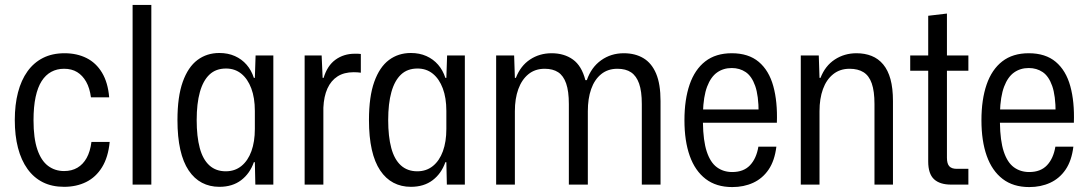

<svg xmlns="http://www.w3.org/2000/svg" viewBox="-20 -749 4413 779"><path d="M240 9Q191 9 154 -9.5Q117 -28 91.5 -63.5Q66 -99 53 -149Q40 -199 40 -262Q40 -324 53 -374Q66 -424 91.5 -459.5Q117 -495 154.5 -514Q192 -533 242 -533Q292 -533 331 -513.5Q370 -494 394 -454Q418 -414 423 -354H349Q344 -392 329.5 -417.5Q315 -443 293 -456.5Q271 -470 240 -470Q211 -470 188 -457.5Q165 -445 149 -420Q133 -395 124.5 -355.5Q116 -316 116 -261Q116 -188 131.5 -142.5Q147 -97 175 -76Q203 -55 240 -55Q271 -55 294 -68.5Q317 -82 331.5 -108Q346 -134 351 -173H425Q419 -111 394 -70.5Q369 -30 329.5 -10.5Q290 9 240 9Z M518 0V-729H594V0Z M870 9Q831 9 799.5 -7.5Q768 -24 745.5 -57.5Q723 -91 711.5 -142Q700 -193 700 -262Q700 -357 721.5 -417Q743 -477 781 -505.5Q819 -534 870 -534Q905 -534 933 -521.5Q961 -509 980.5 -486.5Q1000 -464 1010 -433H1014L1017 -524H1089V0H1016L1014 -91H1010Q994 -45 958.5 -18Q923 9 870 9ZM896 -54Q933 -54 959.5 -75.5Q986 -97 1000 -135.5Q1014 -174 1014 -226V-299Q1014 -352 999.5 -390.5Q985 -429 959 -450Q933 -471 897 -471Q856 -471 830 -446.5Q804 -422 791 -375.5Q778 -329 778 -262Q778 -195 790.5 -148.5Q803 -102 829.5 -78Q856 -54 896 -54Z M1216 0V-524H1285L1289 -433H1293Q1308 -483 1341.5 -507Q1375 -531 1419 -531Q1426 -531 1432 -531Q1438 -531 1444 -530V-454Q1438 -455 1430.5 -455.5Q1423 -456 1415 -456Q1376 -456 1349.5 -439Q1323 -422 1308.5 -390Q1294 -358 1292 -312V0Z M1647 9Q1608 9 1576.5 -7.5Q1545 -24 1522.5 -57.5Q1500 -91 1488.5 -142Q1477 -193 1477 -262Q1477 -357 1498.5 -417Q1520 -477 1558 -505.5Q1596 -534 1647 -534Q1682 -534 1710 -521.5Q1738 -509 1757.5 -486.5Q1777 -464 1787 -433H1791L1794 -524H1866V0H1793L1791 -91H1787Q1771 -45 1735.5 -18Q1700 9 1647 9ZM1673 -54Q1710 -54 1736.5 -75.5Q1763 -97 1777 -135.5Q1791 -174 1791 -226V-299Q1791 -352 1776.5 -390.5Q1762 -429 1736 -450Q1710 -471 1674 -471Q1633 -471 1607 -446.5Q1581 -422 1568 -375.5Q1555 -329 1555 -262Q1555 -195 1567.5 -148.5Q1580 -102 1606.5 -78Q1633 -54 1673 -54Z M1993 0V-524H2066L2069 -433H2073Q2092 -482 2130.5 -507.5Q2169 -533 2218 -533Q2269 -533 2304.5 -507.5Q2340 -482 2355 -424H2361Q2379 -476 2419 -504.5Q2459 -533 2511 -533Q2557 -533 2590.5 -513Q2624 -493 2642 -450.5Q2660 -408 2660 -339V0H2584V-327Q2584 -379 2573 -410Q2562 -441 2540.5 -455.5Q2519 -470 2485 -470Q2446 -470 2419 -448Q2392 -426 2378.5 -387.5Q2365 -349 2365 -298V0H2288V-327Q2288 -379 2277 -410.5Q2266 -442 2244.5 -456Q2223 -470 2190 -470Q2151 -470 2124 -448Q2097 -426 2083 -387.5Q2069 -349 2069 -298V0Z M2951 10Q2886 10 2843 -23Q2800 -56 2778.5 -116.5Q2757 -177 2757 -261Q2757 -345 2778 -406Q2799 -467 2841.5 -500Q2884 -533 2949 -533Q3017 -533 3058.5 -498Q3100 -463 3117.5 -399.5Q3135 -336 3132 -251H2832Q2833 -178 2847.5 -134Q2862 -90 2888.5 -70.5Q2915 -51 2951 -51Q2997 -51 3023 -78.5Q3049 -106 3057 -154H3130Q3123 -97 3098.5 -61Q3074 -25 3036 -7.5Q2998 10 2951 10ZM2832 -292 2824 -305H3066L3058 -291Q3058 -361 3044 -400.5Q3030 -440 3005.5 -456.5Q2981 -473 2949 -473Q2915 -473 2889.5 -455Q2864 -437 2849 -397.5Q2834 -358 2832 -292Z M3229 0V-524H3302L3305 -433H3309Q3328 -482 3367 -507.5Q3406 -533 3455 -533Q3489 -533 3516.5 -522Q3544 -511 3563.5 -487.5Q3583 -464 3593 -427.5Q3603 -391 3603 -339V0H3528V-327Q3528 -379 3517 -410.5Q3506 -442 3483.5 -456Q3461 -470 3427 -470Q3388 -470 3360.5 -448Q3333 -426 3319 -387.5Q3305 -349 3305 -298V0Z M3839 0Q3793 0 3769.5 -22Q3746 -44 3746 -94V-462H3673V-524H3746V-685L3822 -694V-524H3909V-462H3822V-109Q3822 -85 3831.5 -74.5Q3841 -64 3862 -64H3909V0Z M4156 10Q4091 10 4048 -23Q4005 -56 3983.5 -116.5Q3962 -177 3962 -261Q3962 -345 3983 -406Q4004 -467 4046.5 -500Q4089 -533 4154 -533Q4222 -533 4263.5 -498Q4305 -463 4322.5 -399.5Q4340 -336 4337 -251H4037Q4038 -178 4052.5 -134Q4067 -90 4093.5 -70.5Q4120 -51 4156 -51Q4202 -51 4228 -78.5Q4254 -106 4262 -154H4335Q4328 -97 4303.5 -61Q4279 -25 4241 -7.5Q4203 10 4156 10ZM4037 -292 4029 -305H4271L4263 -291Q4263 -361 4249 -400.5Q4235 -440 4210.5 -456.5Q4186 -473 4154 -473Q4120 -473 4094.5 -455Q4069 -437 4054 -397.5Q4039 -358 4037 -292Z"/></svg>

Font: Mona Sans SemiCondensed
Style: Regular
Weight: 400
Width: 4
Designer: Deni Anggara
Foundry: GitHub
Version: Version 2.000